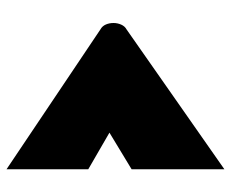

<svg xmlns="http://www.w3.org/2000/svg" viewBox="-78 -678 688 571"><g transform="rotate(90 265.5 -392.0)"><path d="M482.9 -439.9 374 -374 482.9 -311V-67.9L66.9 -347.2Q57.1 -352.5 52.5 -363Q47.9 -373.5 47.9 -386.2Q47.9 -397.9 52.7 -408.9Q57.6 -419.9 66.9 -424.8L482.9 -715.8Z"/></g></svg>

Font: Rammetto One
Style: Regular
Weight: 400
Designer: Vernon Adams
Foundry: Vernon Adams
Version: Version 1.100; ttfautohint (v1.8.4.7-5d5b)